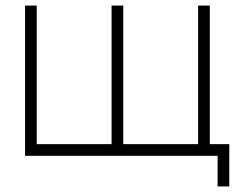

<svg xmlns="http://www.w3.org/2000/svg" viewBox="-20 -560 854 690"><path d="M762 110V0H70V-540H112V-42H381V-540H423V-42H692V-540H734V-42H804V110Z"/></svg>

Font: Vela Sans ExtLt
Style: Regular
Weight: 200
Designer: Principal design: Mikhail Sharanda - project Manrope.
Design modification: Ravid Balaliev
Foundry: Mikhail Sharanda
Version: Version 1.001